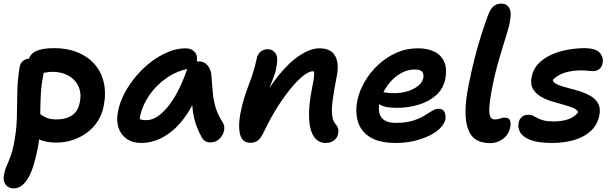

<svg xmlns="http://www.w3.org/2000/svg" viewBox="-37 -780 3399 1061"><path d="M273 8Q217 8 177 -10.5Q137 -29 117.5 -59Q98 -89 105 -123Q108 -139 121 -151.5Q134 -164 149 -164Q163 -164 174 -157.5Q185 -151 197 -142Q209 -133 228 -126.5Q247 -120 277 -120Q325 -120 359.5 -141.5Q394 -163 404 -215Q412 -253 403.5 -283.5Q395 -314 374 -336.5Q353 -359 322 -371Q291 -383 253 -383Q235 -383 216 -379.5Q197 -376 174 -376Q157 -376 143 -385Q129 -394 122 -409Q115 -424 119 -441Q127 -481 162 -497.5Q197 -514 263 -514Q334 -514 391 -491Q448 -468 485.5 -425.5Q523 -383 536.5 -324Q550 -265 536 -194Q527 -148 503.5 -111Q480 -74 444.5 -47.5Q409 -21 365.5 -6.5Q322 8 273 8ZM38 261Q20 261 6.5 252Q-7 243 -13.5 225.5Q-20 208 -14 182Q-11 163 -4.5 147.5Q2 132 9 115.5Q16 99 24 76Q32 53 39 19Q54 -56 56 -125Q58 -194 58.5 -263.5Q59 -333 71 -406Q74 -430 89.5 -443Q105 -456 127 -456Q151 -456 170 -444Q189 -432 198.5 -412.5Q208 -393 203 -368Q191 -310 188.5 -257.5Q186 -205 185.5 -156Q185 -107 183 -57Q181 -7 170 46Q161 89 150 127.5Q139 166 123 196Q107 226 86 243.5Q65 261 38 261Z M745 10Q695 10 662.5 -13Q630 -36 617.5 -75.5Q605 -115 615 -163Q624 -213 650.5 -263.5Q677 -314 715 -359Q753 -404 798.5 -438.5Q844 -473 892.5 -493Q941 -513 988 -513Q1021 -513 1039 -493Q1057 -473 1050 -436Q1047 -421 1036.5 -412.5Q1026 -404 1011 -401Q944 -390 886.5 -351Q829 -312 790 -256.5Q751 -201 738 -141Q734 -120 734 -102.5Q734 -85 740 -58L695 -149Q715 -130 731 -123Q747 -116 773 -116Q828 -116 888 -187Q948 -258 996 -394Q1004 -416 1022 -428.5Q1040 -441 1061 -441Q1092 -441 1110.5 -418Q1129 -395 1131 -364Q1135 -311 1139 -267.5Q1143 -224 1155 -184.5Q1167 -145 1194 -103Q1203 -89 1202.5 -71Q1202 -53 1192.5 -35Q1183 -17 1166 -5Q1149 7 1125 7Q1108 7 1097 0Q1086 -7 1079 -19Q1065 -44 1054 -70.5Q1043 -97 1035.5 -128.5Q1028 -160 1025 -201.5Q1022 -243 1023 -298L1071 -301Q1038 -212 998 -152Q958 -92 914.5 -56.5Q871 -21 828 -5.5Q785 10 745 10Z M1763 10Q1722 10 1698 -24.5Q1674 -59 1671 -127.5Q1668 -196 1688 -297Q1695 -329 1697.5 -350Q1700 -371 1698.5 -384Q1697 -397 1691.5 -406Q1686 -415 1676 -423Q1699 -423 1714.5 -415.5Q1730 -408 1735.5 -391.5Q1741 -375 1734 -349Q1723 -370 1713.5 -378Q1704 -386 1690 -386Q1670 -386 1639 -361.5Q1608 -337 1571 -292.5Q1534 -248 1496.5 -189Q1459 -130 1426 -61Q1407 -19 1390 -5Q1373 9 1346 9Q1302 9 1290 -36Q1278 -81 1291 -151Q1301 -202 1313 -240Q1325 -278 1337.5 -310.5Q1350 -343 1361 -377Q1372 -411 1381 -454Q1386 -480 1402.5 -494Q1419 -508 1444 -508Q1469 -508 1485 -486Q1501 -464 1492 -419Q1488 -389 1479 -364Q1470 -339 1458.5 -310Q1447 -281 1434.5 -241.5Q1422 -202 1409 -144L1385 -175Q1441 -287 1501.5 -362Q1562 -437 1621 -475Q1680 -513 1728 -513Q1792 -513 1815 -471Q1838 -429 1824 -359Q1809 -284 1802 -232Q1795 -180 1798 -147Q1801 -114 1816 -96Q1827 -84 1831 -71Q1835 -58 1831 -39Q1827 -18 1808.5 -4Q1790 10 1763 10Z M2151 10Q2059 10 2008 -22Q1957 -54 1941 -107.5Q1925 -161 1938 -226Q1949 -278 1978.5 -329Q2008 -380 2052.5 -421.5Q2097 -463 2152.5 -488Q2208 -513 2271 -513Q2328 -513 2365.5 -493.5Q2403 -474 2418.5 -436.5Q2434 -399 2424 -345Q2413 -289 2372.5 -253.5Q2332 -218 2275 -201Q2218 -184 2156 -184Q2087 -184 2061.5 -203Q2036 -222 2040 -244Q2042 -258 2050 -264.5Q2058 -271 2073 -271Q2084 -271 2099 -268Q2114 -265 2142 -265Q2180 -265 2214.5 -275.5Q2249 -286 2273 -305Q2297 -324 2302 -348Q2306 -372 2295.5 -384Q2285 -396 2255 -396Q2221 -396 2189.5 -381Q2158 -366 2131.5 -339.5Q2105 -313 2086 -278.5Q2067 -244 2059 -205Q2054 -177 2060 -153.5Q2066 -130 2087.5 -115.5Q2109 -101 2150 -101Q2205 -101 2242.5 -112.5Q2280 -124 2306 -140Q2332 -156 2351 -167.5Q2370 -179 2386 -179Q2411 -179 2419.5 -161Q2428 -143 2424 -119Q2418 -95 2395.5 -72Q2373 -49 2335.5 -30.5Q2298 -12 2251 -1Q2204 10 2151 10Z M2671 11Q2647 11 2622.5 4.5Q2598 -2 2578 -20.5Q2558 -39 2546.5 -75.5Q2535 -112 2535.5 -170.5Q2536 -229 2554 -317Q2570 -396 2586.5 -460.5Q2603 -525 2621 -582Q2639 -639 2659 -694Q2673 -730 2690 -745Q2707 -760 2732 -760Q2764 -760 2777.5 -735Q2791 -710 2780 -655Q2774 -626 2763.5 -592.5Q2753 -559 2740 -517Q2727 -475 2712 -421.5Q2697 -368 2683 -297Q2672 -240 2668.5 -205.5Q2665 -171 2668 -152Q2671 -133 2678.5 -126.5Q2686 -120 2696 -120Q2710 -120 2719.5 -123Q2729 -126 2736 -128Q2743 -130 2751 -130Q2776 -130 2781.5 -114Q2787 -98 2782 -74Q2777 -49 2760.5 -29.5Q2744 -10 2720.5 0.5Q2697 11 2671 11Z M3014 10Q2937 10 2894.5 -6.5Q2852 -23 2837.5 -49Q2823 -75 2829 -101Q2832 -121 2846.5 -133.5Q2861 -146 2884 -146Q2898 -146 2909 -140.5Q2920 -135 2933.5 -127.5Q2947 -120 2967.5 -114.5Q2988 -109 3022 -109Q3070 -109 3104.5 -121.5Q3139 -134 3158 -160Q3152 -175 3128.5 -184.5Q3105 -194 3073 -202.5Q3041 -211 3007.5 -221.5Q2974 -232 2947 -249Q2920 -266 2906.5 -291.5Q2893 -317 2901 -355Q2909 -398 2938.5 -428.5Q2968 -459 3010.5 -478Q3053 -497 3101.5 -505.5Q3150 -514 3196 -514Q3255 -513 3277 -488.5Q3299 -464 3293 -431Q3289 -410 3275 -398.5Q3261 -387 3241 -387Q3229 -387 3220.5 -388Q3212 -389 3202 -390Q3192 -391 3175 -391Q3123 -391 3083 -378Q3043 -365 3017 -338Q3022 -322 3044 -312.5Q3066 -303 3098 -295Q3130 -287 3164 -276.5Q3198 -266 3226 -250Q3254 -234 3268.5 -208Q3283 -182 3275 -142Q3264 -89 3227 -55.5Q3190 -22 3135 -6Q3080 10 3014 10Z"/></svg>

Font: Shantell Sans SemiBold
Style: Italic
Weight: 600
Italic angle: -11°
Designer: Stephen Nixon, Anya Danilova, Shantell Martin
Foundry: Arrow Type
Version: Version 1.011;[c5ecc13dd]